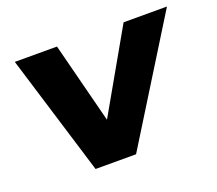

<svg xmlns="http://www.w3.org/2000/svg" viewBox="-91 -628 853 753"><g transform="rotate(-20 335.0 -251.5)"><path d="M189 0 35 -503H211L299 -159H293L489 -503H670L358 0Z"/></g></svg>

Font: Nunito Sans 7pt SemiExpanded ExtraBold
Style: Italic
Weight: 800
Width: 6
Italic angle: -9°
Designer: Vernon Adams
Foundry: Vernon Adams
Version: Version 3.101;gftools[0.9.27]